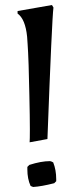

<svg xmlns="http://www.w3.org/2000/svg" viewBox="-20 -734 308 765"><path d="M98 -167Q99 -175 99 -220Q99 -265 97 -355Q95 -445 94 -475Q93 -505 92 -524.5Q91 -544 90 -558.5Q89 -573 88 -588Q81 -658 50 -680V-690L187 -714L193 -704Q187 -659 169 -180ZM204 -20Q204 -16 204 -12L196 -4Q145 9 112 11L102 7Q89 -21 89 -59Q89 -64 89 -69L97 -77Q144 -92 179 -92Q183 -92 192 -87Q204 -57 204 -20Z"/></svg>

Font: Asul
Style: Regular
Weight: 400
Version: Version 1.001